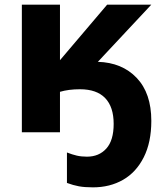

<svg xmlns="http://www.w3.org/2000/svg" viewBox="-20 -569 712 826"><path d="M380 237Q344 237 319.5 232.5Q295 228 268 218V87Q291 96 310.5 100.5Q330 105 354 105Q406 105 437.5 70Q469 35 469 -36Q469 -109 432.5 -147Q396 -185 324 -185Q275 -185 238 -174V0H74V-549H238V-310L441 -549H631L401 -303Q505 -300 568 -234Q631 -168 631 -49Q631 43 598.5 107.5Q566 172 509.5 204.5Q453 237 380 237Z"/></svg>

Font: Noto Sans UI ExtraBold
Style: Regular
Weight: 800
Designer: Monotype Design Team
Foundry: Monotype Imaging Inc.
Version: Version 1.001